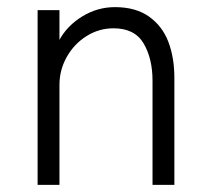

<svg xmlns="http://www.w3.org/2000/svg" viewBox="-20 -516 581 536"><path d="M85 -487.8H146V-404.8Q168 -444.8 210.2 -470.5Q252.4 -496.1 300.8 -496.1Q358.9 -496.1 396 -469.7Q433.1 -443.4 450 -399.2Q466.8 -355 466.8 -298.8V0H405.8V-291Q405.8 -352.5 380.9 -394.8Q356 -437 296.9 -437Q256.3 -437 221.7 -415.3Q187 -393.6 166.5 -357.2Q146 -320.8 146 -278.8V0H85Z"/></svg>

Font: Acari Sans Light
Style: Regular
Weight: 300
Designer: Alfredo Marco Pradil and Stefan Peev
Foundry: Hanken Design Co.
Version: Version 1.045;January 11, 2019;FontCreator 11.5.0.2425 64-bi